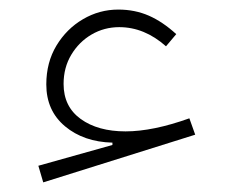

<svg xmlns="http://www.w3.org/2000/svg" viewBox="-20 -376 487 401"><path d="M76.7 -199.7Q76.7 -245.6 97.9 -280.8Q119.1 -315.9 153.3 -335.9Q187.5 -356 227.1 -356Q261.7 -356 290.8 -343.3Q319.8 -330.6 348.1 -304.7L326.7 -279.3Q281.7 -319.3 229 -319.3Q197.8 -319.3 171.4 -304Q145 -288.6 128.9 -261.7Q112.8 -234.9 112.8 -200.7Q112.8 -153.3 148.7 -127.4Q184.6 -101.6 242.2 -101.6Q299.3 -101.6 375.5 -128.9L387.7 -94.7L70.3 4.9L60.1 -29.8L214.8 -73.2V-78.1Q154.8 -79.6 115.7 -112.3Q76.7 -145 76.7 -199.7Z"/></svg>

Font: Estedad-FD ExtraLight
Style: Regular
Weight: 200
Designer: Amin Abedi
Version: Version 7.3